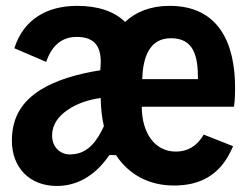

<svg xmlns="http://www.w3.org/2000/svg" viewBox="-20 -613 839 646"><path d="M771 -316.9C771 -470.2 714.4 -593.3 550.8 -593.3C486.8 -593.3 437 -573.2 400.9 -539.1C363.3 -576.2 307.1 -593.3 239.3 -593.3C138.2 -593.3 59.1 -547.9 28.3 -450.7L135.3 -404.8C152.3 -453.6 182.6 -488.8 238.3 -488.8C297.9 -488.8 323.2 -457 318.4 -390.6L317.4 -376.5C240.7 -364.7 168.5 -343.3 116.7 -311C55.7 -272.5 20 -220.7 20 -139.6C20 -49.3 79.6 12.7 170.9 12.7C231.9 12.7 294.9 -14.2 348.1 -91.3H370.1C413.1 -25.9 481 11.2 564.9 11.2C648.4 11.2 721.7 -19 764.2 -121.1L665.5 -160.2C642.6 -120.6 610.8 -103 571.3 -103C500 -103 457 -167 457 -253.9H767.1C770.5 -272.9 771 -300.8 771 -316.9ZM555.2 -484.4C630.9 -484.4 646.5 -426.3 646 -346.7H458.5C460.9 -417.5 481 -484.4 555.2 -484.4ZM222.2 -93.8C187 -89.8 155.3 -114.7 155.3 -157.2C155.3 -192.9 175.3 -221.2 207 -242.7C236.8 -263.7 276.9 -277.8 318.8 -283.2C319.3 -249 322.8 -217.3 329.6 -188.5C308.6 -143.1 278.3 -96.2 222.2 -93.8Z"/></svg>

Font: Decalotype SemiBold
Style: Regular
Weight: 600
Designer: Alfredo Marco Pradil
Foundry: Alfredo Marco Pradil
Version: Version 1.0